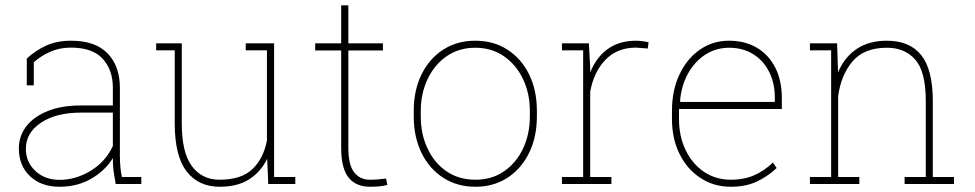

<svg xmlns="http://www.w3.org/2000/svg" viewBox="-20 -691 3663 721"><path d="M203.6 10.3Q134.3 10.3 92.5 -29.5Q50.8 -69.3 50.8 -133.8Q50.8 -180.7 79.6 -217.8Q108.4 -253.9 160.2 -274.4Q211.9 -294.9 282.2 -294.9H403.8V-362.3Q403.8 -428.2 365.7 -470.2Q327.6 -512.2 246.1 -512.2Q203.1 -512.2 167.5 -496.1Q131.8 -480 106.9 -457V-370.6H80.6V-471.2Q113.3 -501.5 153.6 -519.8Q193.8 -538.1 246.6 -538.1Q337.9 -538.1 384 -490.5Q430.2 -442.9 430.2 -361.3V-106.4Q430.2 -85.9 431.9 -65.9Q433.6 -45.9 437.5 -26.4H510.7V0H414.6Q408.2 -34.7 406 -53Q403.8 -71.3 403.8 -97.2Q374 -49.3 322 -19.5Q270 10.3 203.6 10.3ZM203.6 -15.6Q263.7 -15.6 319.8 -49.3Q376 -83 403.8 -142.6V-268.1H283.7Q190.4 -268.1 133.8 -230.2Q77.1 -192.4 77.1 -131.8Q77.1 -82.5 112.8 -49.1Q148.4 -15.6 203.6 -15.6Z M805.2 10.3Q725.1 10.3 680.7 -47.6Q636.2 -105.5 636.2 -227.1V-502H566.4V-528.3H662.6V-226.1Q662.6 -118.7 700.4 -67.4Q738.3 -16.1 804.2 -16.1Q886.7 -16.1 928.5 -56.6Q970.2 -97.2 982.4 -164.1V-502H902.8V-528.3H1009.3V-26.4H1088.9V0H987.3L983.4 -94.7Q958.5 -44.4 914.8 -17.1Q871.1 10.3 805.2 10.3Z M1369.6 10.3Q1316.4 10.3 1288.8 -24.4Q1261.2 -59.1 1261.2 -136.2V-501.5H1163.6V-528.3H1261.2V-670.9H1288.1V-528.3H1418V-501.5H1288.1V-136.2Q1288.1 -71.3 1310.1 -43.7Q1332 -16.1 1368.2 -16.1Q1383.8 -16.1 1396 -17.1Q1408.2 -18.1 1429.7 -20.5L1434.6 3.4Q1419.9 7.3 1404.5 8.8Q1389.2 10.3 1369.6 10.3Z M1765.6 10.3Q1696.8 10.3 1644.5 -23.4Q1592.3 -57.1 1563 -116.7Q1533.7 -176.3 1533.7 -253.9V-274.4Q1533.7 -352.5 1563 -411.6Q1592.3 -471.2 1644.3 -504.6Q1696.3 -538.1 1764.6 -538.1Q1834 -538.1 1885.7 -504.4Q1938 -470.7 1967 -411.4Q1996.1 -352.1 1996.1 -274.4V-253.9Q1996.1 -176.3 1966.8 -116.7Q1937.5 -57.1 1885.5 -23.4Q1833.5 10.3 1765.6 10.3ZM1765.6 -16.1Q1827.6 -16.1 1873.5 -48.3Q1919.4 -80.1 1944.6 -134Q1969.7 -188 1969.7 -253.9V-274.4Q1969.7 -339.8 1944.3 -393.6Q1918.9 -447.3 1872.8 -479.5Q1826.7 -511.7 1764.6 -511.7Q1703.1 -511.7 1656.7 -479.5Q1610.8 -447.3 1585.4 -393.3Q1560.1 -339.4 1560.1 -274.4V-253.9Q1560.1 -186.5 1585.4 -133.8Q1610.4 -79.6 1656.5 -47.9Q1702.6 -16.1 1765.6 -16.1Z M2275.9 -26.4V0H2090.3V-26.4H2169.9V-502H2090.3V-528.3H2191.4L2196.3 -436.5V-418.5Q2218.3 -475.1 2261.7 -506.6Q2305.2 -538.1 2368.7 -538.1Q2379.9 -538.1 2394.3 -536.1Q2408.7 -534.2 2415.5 -532.2L2412.6 -508.8L2368.7 -512.2Q2297.9 -512.2 2253.7 -466.6Q2209.5 -420.9 2196.3 -346.2V-26.4Z M2724.1 10.3Q2660.2 10.3 2610.8 -22.5Q2561 -54.7 2532.2 -112.1Q2503.4 -169.4 2503.4 -244.1V-275.4Q2503.4 -351.6 2531.2 -410.6Q2559.1 -470.2 2607.7 -504.2Q2656.2 -538.1 2717.8 -538.1Q2777.8 -538.1 2822.3 -511.7Q2867.2 -484.9 2891.6 -436.5Q2916 -388.2 2916 -322.3V-281.7H2529.8V-244.1Q2529.8 -178.7 2554.7 -127.4Q2579.6 -75.7 2623.5 -45.9Q2667.5 -16.1 2724.1 -16.1Q2774.4 -16.1 2813.2 -33.4Q2852.1 -50.8 2882.3 -80.6L2896.5 -60.1Q2863.8 -28.8 2822.3 -9.3Q2780.8 10.3 2724.1 10.3ZM2533.7 -311 2535.2 -308.1H2889.6V-324.2Q2889.6 -378.4 2868.7 -420.4Q2847.7 -462.9 2808.8 -487.3Q2770 -511.7 2717.8 -511.7Q2668.5 -511.7 2627.9 -485.4Q2587.9 -459 2563 -413.6Q2538.1 -368.2 2533.7 -311Z M3207 -26.4V0H3021.5V-26.4H3101.1V-502H3021.5V-528.3H3123.5L3127 -419.4Q3150.9 -476.1 3196.8 -507.1Q3242.7 -538.1 3310.1 -538.1Q3396.5 -538.1 3439.7 -483.6Q3482.9 -429.2 3482.9 -311V-26.4H3562.5V0H3377V-26.4H3456.5V-312Q3456.5 -421.9 3417.2 -466.8Q3377.9 -511.7 3310.5 -511.7Q3225.1 -511.7 3181.6 -460.7Q3138.2 -409.7 3127.4 -330.1V-26.4Z"/></svg>

Font: Battambang Thin
Style: Regular
Weight: 100
Designer: Danh Hong
Version: Version 8.002; ttfautohint (v1.8.3)